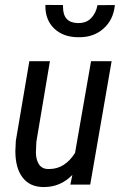

<svg xmlns="http://www.w3.org/2000/svg" viewBox="-20 -751 500 781"><path d="M182.6 -499.5 127.9 -174.3 126.5 -140.6Q126.5 -136.2 126 -132.3Q126 -104.5 136.7 -85.4Q148.9 -64.5 173.8 -63.5Q176.8 -63.5 180.2 -63.5Q243.7 -63.5 285.2 -128.9L350.1 -500.5V-502H351.6H432.1H434.1L433.6 -499.5L347.2 -1.5L346.7 0H345.2H268.6H266.1L266.6 -2.4L274.4 -39.6Q226.6 9.8 159.2 9.8Q156.7 9.8 154.3 9.8Q100.1 8.8 71.3 -29.8Q42.5 -67.9 42.5 -136.2L44.4 -178.2L99.1 -500.5V-502H100.6H180.7H183.1ZM447.3 -730.5Q441.4 -669.4 399.4 -633.3Q359.9 -599.1 301.8 -599.6Q298.8 -599.6 295.4 -599.6Q235.4 -600.6 199.2 -636.2Q164.1 -670.9 164.6 -728Q164.6 -729.5 164.6 -731L236.3 -730.5Q236.3 -726.6 236.3 -723.1Q236.3 -658.7 295.9 -657.2Q296.9 -657.2 297.4 -657.2Q331.1 -656.7 350.6 -677.2Q370.6 -697.8 376.5 -730Z"/></svg>

Font: MAUL Condensed Italic
Style: Condenced Regular Italic
Weight: 400
Italic angle: -12°
Designer: MAUL
Version: Version 1.0; 2020; ttfautohint (v1.8.3)